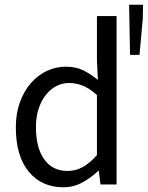

<svg xmlns="http://www.w3.org/2000/svg" viewBox="-20 -780 625 812"><path d="M47 -242Q47 -301 64.5 -348.5Q82 -396 111 -429Q140 -462 178 -480Q216 -498 258 -498Q300 -498 331 -483Q362 -468 394 -442L390 -525V-712H473V0H405L398 -57H395Q366 -29 328.5 -8.5Q291 12 248 12Q156 12 101.5 -54Q47 -120 47 -242ZM132 -243Q132 -155 167 -106Q202 -57 266 -57Q300 -57 330 -73.5Q360 -90 390 -124V-378Q359 -406 330.5 -417.5Q302 -429 272 -429Q243 -429 217.5 -415.5Q192 -402 173 -377.5Q154 -353 143 -319Q132 -285 132 -243ZM530 -548 526 -760H585L584 -703L570 -548Z"/></svg>

Font: Myanmar Sanpya
Style: Regular
Weight: 400
Designer: Danh Hong
Foundry: Google Inc.
Version: Version 2.00 November 22, 2015